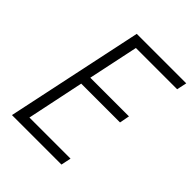

<svg xmlns="http://www.w3.org/2000/svg" viewBox="-202 -828 941 941"><g transform="rotate(45 268.5 -357.0)"><path d="M43 0 194 -714H537L526 -662H240L185 -401H453L443 -349H174L112 -52H397L386 0Z"/></g></svg>

Font: Noto Sans Display Light
Style: Italic
Weight: 300
Italic angle: -12°
Designer: Monotype Design Team
Foundry: Monotype Imaging Inc.
Version: Version 2.003